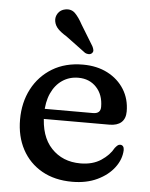

<svg xmlns="http://www.w3.org/2000/svg" viewBox="-52 -748 627 803"><g transform="rotate(5 261.5 -346.5)"><path d="M482.7 -300.8Q482.7 -270.6 465.3 -255.1Q447.9 -239.6 415.1 -239.6H102.7V-282H342.9Q374.5 -282 374.5 -310.4Q374.5 -361.4 345.2 -392.6Q315.9 -423.8 269.3 -423.8Q231.5 -423.8 202.1 -403.9Q172.7 -384 156.1 -347.4Q139.5 -310.8 139.5 -260.4Q139.5 -167 186.5 -117.4Q233.4 -67.7 308.3 -67.7Q359.8 -67.7 394.9 -90.9Q429.9 -114.1 446.1 -144.5Q452.8 -152.7 457.7 -156.5Q462.5 -160.3 468.5 -159.9Q475.7 -159.7 480 -154.4Q484.3 -149 484.3 -138.7Q482.8 -99.9 457 -65.6Q431.2 -31.2 386.1 -9.7Q340.9 11.9 280.8 11.9Q207.2 11.9 153.4 -18.6Q99.6 -49.2 70.4 -103.6Q41.3 -158 41.3 -228.8Q41.3 -300.5 71 -357.3Q100.8 -414.1 155.2 -447.2Q209.7 -480.2 283.7 -480.2Q342.7 -480.2 387.5 -457Q432.3 -433.7 457.5 -393.3Q482.7 -352.8 482.7 -300.8ZM263 -646.8 315.8 -560.4Q320.1 -552.3 321.4 -544.6Q322.7 -536.9 316.6 -531Q311.5 -526 303.5 -525.9Q295.4 -525.9 288.1 -529.7L204.1 -592Q181 -605.9 168.1 -619.3Q155.1 -632.8 152 -650.7Q148.9 -668.7 159.3 -684.4Q169.7 -700 190 -703.8Q215 -708.3 231.3 -692Q247.5 -675.6 263 -646.8Z"/></g></svg>

Font: Fraunces SuperSoft 9pt
Style: Regular
Weight: 900
Version: Version 1.000;[b76b70a41]